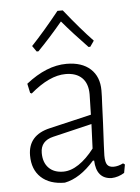

<svg xmlns="http://www.w3.org/2000/svg" viewBox="-50 -714 554 760"><g transform="rotate(-5 226.5 -334.0)"><path d="M353 -345Q353 -324 351 -289.5Q349 -255 348 -216Q342 -102 342 -87Q342 -61 349.5 -50.5Q357 -40 375 -40Q393 -40 413 -50L420 -45L414 -12Q390 3 363 4Q303 2 300 -71H295Q238 -6 177 6Q117 6 83 -25.5Q49 -57 49 -113Q49 -194 137 -214L303 -253L305 -334Q305 -377 282 -399.5Q259 -422 217 -422Q153 -422 77 -357L71 -360L63 -397Q145 -462 224 -462Q285 -462 319 -431Q353 -400 353 -345ZM147 -179Q96 -167 96 -119Q96 -81 117 -59.5Q138 -38 175 -38Q205 -38 236.5 -59Q268 -80 298 -119L302 -216ZM95 -544Q146 -598 207 -674H228Q292 -594 340 -544L324 -521H317Q261 -579 217 -631Q167 -571 118 -521H111Z"/></g></svg>

Font: Luna Sans Light
Style: Regular
Weight: 300
Designer: Juan Pablo del Peral
Foundry: Huerta Tipografica
Version: Version 2.001; ttfautohint (v1.5)